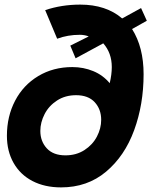

<svg xmlns="http://www.w3.org/2000/svg" viewBox="-20 -798 660 833"><path d="M10 -209Q10 -293 45.5 -361Q81 -429 146 -468Q211 -507 294 -507Q342 -507 384.5 -489.5Q427 -472 456 -437Q465 -475 465 -507Q465 -568 428 -610L308 -545L285 -600L365 -640Q347 -647 326 -647Q274 -647 228 -630L176 -754Q247 -778 328 -778Q440 -778 510 -718L592 -763L617 -708L553 -672Q603 -593 603 -476Q603 -345 562 -233Q521 -121 440 -53Q359 15 245 15Q174 15 121 -12.5Q68 -40 39 -91Q10 -142 10 -209ZM419 -278Q419 -324 391 -354.5Q363 -385 310 -385Q263 -385 227.5 -362Q192 -339 173.5 -303Q155 -267 155 -230Q155 -185 183 -154.5Q211 -124 264 -124Q311 -124 346.5 -147Q382 -170 400.5 -205.5Q419 -241 419 -278Z"/></svg>

Font: Open Sauce Sans ExBold Italic
Style: Regular
Weight: 800
Italic angle: -10°
Designer: Alfredo Marco Pradil
Foundry: Creative Sauce Fz LLC
Version: Version 1.477